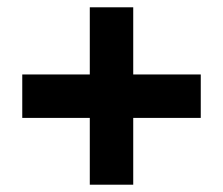

<svg xmlns="http://www.w3.org/2000/svg" viewBox="-20 -616 612 526"><path d="M226 -110V-293H41V-412H226V-596H345V-412H530V-293H345V-110Z"/></svg>

Font: Noto Sans Tamil ExtraBold
Style: Regular
Weight: 800
Designer: Jelle Bosma - Monotype Design Team
Foundry: Monotype Imaging Inc.
Version: Version 2.004; ttfautohint (v1.8.4.7-5d5b)